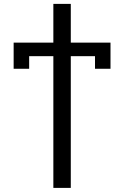

<svg xmlns="http://www.w3.org/2000/svg" viewBox="-20 -752 626 968"><path d="M249 195.3V-468.8H127V-405.3H48.8V-537.1H249V-732.4H336.9V-537.1H537.1V-405.3H459V-468.8H336.9V195.3Z"/></svg>

Font: Consola Mono
Style: Book
Weight: 400
Monospace: yes
Designer: Wojciech Kalinowski "wmk69" (wmk69@o2.pl)
Foundry: Wojciech Kalinowski "wmk69" (wmk69@o2.pl)
Version: Version 2.1.0